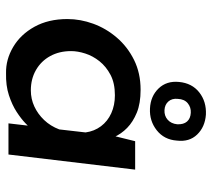

<svg xmlns="http://www.w3.org/2000/svg" viewBox="-53 -640 701 635"><g transform="rotate(90 297.5 -322.5)"><path d="M222 8Q177 9 135.5 -15.5Q94 -40 68.5 -86Q43 -132 43 -195Q43 -238 58.5 -280.5Q74 -323 104.5 -358.5Q135 -394 178.5 -415.5Q222 -437 277 -437Q322 -437 352.5 -424.5Q383 -412 403 -392.5Q423 -373 434 -348L425 -330L447 -419H541L491 0H388L400 -103L408 -77Q402 -70 387.5 -56Q373 -42 350 -27Q327 -12 295 -1.5Q263 9 222 8ZM279 -74Q307 -74 332 -85.5Q357 -97 377 -118Q397 -139 408 -168L418 -255Q414 -284 397.5 -306Q381 -328 354.5 -340Q328 -352 295 -352Q255 -352 227.5 -337.5Q200 -323 182.5 -301Q165 -279 157 -254Q149 -229 149 -207Q149 -168 165.5 -138Q182 -108 211.5 -91Q241 -74 279 -74ZM251 -564Q255 -607 285.5 -631Q316 -655 359 -653Q400 -650 425 -624Q450 -598 445 -557Q442 -515 411 -490.5Q380 -466 339 -468Q298 -470 272.5 -496.5Q247 -523 251 -564ZM307 -560Q305 -541 315.5 -529Q326 -517 344 -516Q363 -515 376 -526.5Q389 -538 391 -558Q392 -579 382 -590.5Q372 -602 353 -603Q335 -604 321.5 -593Q308 -582 307 -560Z"/></g></svg>

Font: Josefin Sans Medium
Style: Italic
Weight: 500
Italic angle: -7°
Designer: Santiago Orozco
Foundry: Typemade
Version: Version 2.000